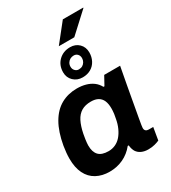

<svg xmlns="http://www.w3.org/2000/svg" viewBox="-228 -1067 1060 1192"><g transform="rotate(-30 302.0 -470.5)"><path d="M199 12Q146 12 105.5 -10Q65 -32 43.5 -75.5Q22 -119 22 -183Q22 -203 24 -224.5Q26 -246 30 -271Q46 -363 80.5 -422.5Q115 -482 165.5 -510Q216 -538 279 -538Q313 -538 341.5 -530Q370 -522 392 -506Q414 -490 428 -464H435L469 -526H583L559 -397Q552 -358 545 -319.5Q538 -281 532 -247Q526 -213 521 -186Q516 -159 513.5 -142Q511 -125 511 -121Q511 -107 518.5 -100.5Q526 -94 539 -94H571L556 -5Q543 1 522.5 6.5Q502 12 476 12Q449 12 428 2.5Q407 -7 395 -26Q390 -35 386.5 -46.5Q383 -58 382 -71H375Q342 -30 297 -9Q252 12 199 12ZM257 -102Q283 -102 306 -112.5Q329 -123 346.5 -143Q364 -163 377 -191.5Q390 -220 396 -255Q400 -273 401.5 -285.5Q403 -298 403.5 -307.5Q404 -317 404 -324Q404 -357 394.5 -379Q385 -401 365 -412.5Q345 -424 314 -424Q273 -424 245.5 -407.5Q218 -391 201 -357.5Q184 -324 174 -274Q170 -253 168 -238.5Q166 -224 165 -213.5Q164 -203 164 -195Q164 -149 186 -125.5Q208 -102 257 -102ZM347 -579Q308 -579 282 -604Q256 -629 256 -667Q256 -717 288.5 -749Q321 -781 371 -781Q409 -781 434 -756.5Q459 -732 459 -693Q459 -661 445 -634.5Q431 -608 405.5 -593.5Q380 -579 347 -579ZM350 -634Q366 -634 377 -640.5Q388 -647 395 -659Q402 -671 402 -685Q402 -703 391.5 -714Q381 -725 365 -725Q350 -725 338.5 -718.5Q327 -712 320 -700.5Q313 -689 313 -674Q313 -657 324 -645.5Q335 -634 350 -634ZM314 -821 419 -953H565V-950L425 -821Z"/></g></svg>

Font: Archivo SemiBold
Style: Bold Italic
Weight: 700
Italic angle: -10°
Version: Version 2.001